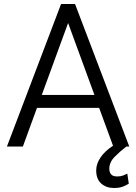

<svg xmlns="http://www.w3.org/2000/svg" viewBox="-20 -731 679 958"><path d="M14.6 0 284.7 -710.9H354.5L625 0H610.8Q578.6 24.4 552 51.5Q525.4 78.6 525.4 111.3Q525.4 127.9 534.2 138.7Q543 149.4 565.4 149.4Q582.5 149.4 595 144.5Q607.4 139.6 615.2 135.3L622.6 185.5Q611.3 192.9 593.5 200Q575.7 207 548.3 207Q510.3 207 485.1 184.8Q460 162.6 460 119.1Q460 86.9 481.2 55.2Q502.4 23.4 543.9 -3.9L474.6 -192.9H164.6L94.2 0ZM188.5 -257.3H451.2L319.8 -616.2Z"/></svg>

Font: Vazirmatn RD FD Light
Style: Regular
Weight: 300
Designer: Saber Rastikerdar
Foundry: Saber Rastikerdar
Version: Version 33.003